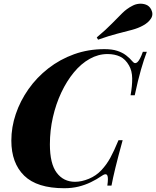

<svg xmlns="http://www.w3.org/2000/svg" viewBox="-20 -982 826 1016"><path d="M757 -708Q742 -669 726 -613.5Q710 -558 693 -478H671Q680 -528 679.5 -567.5Q679 -607 663 -635Q644 -669 615.5 -682.5Q587 -696 549 -696Q500 -696 454.5 -670.5Q409 -645 371 -599Q333 -553 304.5 -492.5Q276 -432 260 -362Q244 -292 244 -218Q244 -116 280 -68Q316 -20 377 -20Q412 -20 450.5 -36Q489 -52 517 -82Q544 -111 563.5 -146.5Q583 -182 607 -240H629Q604 -149 590.5 -93.5Q577 -38 570 0H548Q551 -21 551 -34Q551 -55 543 -59Q535 -63 518 -51Q492 -33 461 -18Q430 -3 395.5 5.5Q361 14 320 14Q176 14 108 -52.5Q40 -119 40 -238Q40 -309 63.5 -378.5Q87 -448 130.5 -510Q174 -572 235.5 -620Q297 -668 372 -695Q447 -722 533 -722Q573 -722 600.5 -713Q628 -704 647.5 -689Q667 -674 681 -657Q694 -641 707.5 -653.5Q721 -666 736 -708ZM492 -784Q541 -825 572 -857Q603 -889 627.5 -913Q652 -937 680 -951Q696 -960 715 -962Q734 -964 752 -957.5Q770 -951 780 -932Q793 -906 779 -884Q765 -862 737 -847Q712 -833 678.5 -824Q645 -815 601.5 -804Q558 -793 499 -772Z"/></svg>

Font: Playfair Display ExtraBold
Style: Italic
Weight: 800
Italic angle: -14°
Designer: Claus Eggers Sørensen
Foundry: Claus Eggers Sørensen
Version: Version 1.203